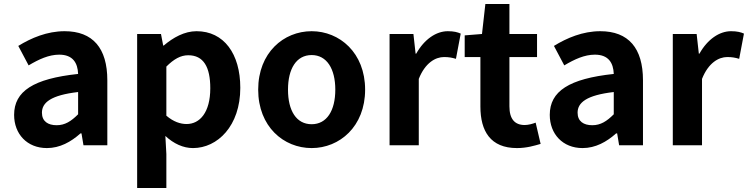

<svg xmlns="http://www.w3.org/2000/svg" viewBox="-20 -731 3763 966"><path d="M216 14C281 14 337 -17 385 -60H390L400 0H520V-327C520 -489 447 -574 305 -574C217 -574 137 -540 72 -500L124 -402C176 -433 226 -456 278 -456C347 -456 371 -414 373 -359C148 -335 51 -272 51 -153C51 -57 116 14 216 14ZM265 -101C222 -101 191 -120 191 -164C191 -215 236 -252 373 -268V-156C338 -121 307 -101 265 -101Z M670 215H817V44L812 -47C854 -8 902 14 951 14C1074 14 1189 -97 1189 -289C1189 -461 1106 -574 969 -574C908 -574 851 -542 804 -502H801L790 -560H670ZM919 -107C888 -107 853 -118 817 -149V-396C855 -434 889 -453 927 -453C1004 -453 1038 -394 1038 -287C1038 -165 985 -107 919 -107Z M1548 14C1688 14 1817 -94 1817 -280C1817 -466 1688 -574 1548 -574C1407 -574 1279 -466 1279 -280C1279 -94 1407 14 1548 14ZM1548 -106C1471 -106 1429 -174 1429 -280C1429 -385 1471 -454 1548 -454C1624 -454 1667 -385 1667 -280C1667 -174 1624 -106 1548 -106Z M1940 0H2087V-334C2119 -415 2171 -444 2214 -444C2238 -444 2254 -441 2274 -435L2298 -562C2282 -569 2264 -574 2233 -574C2175 -574 2115 -534 2074 -461H2071L2060 -560H1940Z M2581 14C2630 14 2669 2 2700 -7L2675 -114C2660 -108 2638 -102 2620 -102C2570 -102 2543 -132 2543 -196V-444H2682V-560H2543V-711H2422L2405 -560L2318 -553V-444H2397V-195C2397 -71 2448 14 2581 14Z M2911 14C2976 14 3032 -17 3080 -60H3085L3095 0H3215V-327C3215 -489 3142 -574 3000 -574C2912 -574 2832 -540 2767 -500L2819 -402C2871 -433 2921 -456 2973 -456C3042 -456 3066 -414 3068 -359C2843 -335 2746 -272 2746 -153C2746 -57 2811 14 2911 14ZM2960 -101C2917 -101 2886 -120 2886 -164C2886 -215 2931 -252 3068 -268V-156C3033 -121 3002 -101 2960 -101Z M3365 0H3512V-334C3544 -415 3596 -444 3639 -444C3663 -444 3679 -441 3699 -435L3723 -562C3707 -569 3689 -574 3658 -574C3600 -574 3540 -534 3499 -461H3496L3485 -560H3365Z"/></svg>

Font: Noto Sans TC
Style: Bold
Weight: 700
Designer: Ryoko NISHIZUKA 西塚涼子 (kana, bopomofo & ideographs); Paul D. Hunt (Latin, Greek & Cyrillic); Sandoll Communications 산돌커뮤니
Foundry: Adobe
Version: Version 2.004;hotconv 1.0.118;makeotfexe 2.5.65603